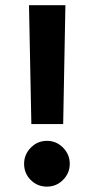

<svg xmlns="http://www.w3.org/2000/svg" viewBox="-20 -713 358 733"><path d="M72 -87.7Q72 -123.4 97.7 -149.4Q123.4 -175.3 159.2 -175.3Q195 -175.3 220.7 -149.4Q246.3 -123.4 246.3 -87.7Q246.3 -51.9 220.7 -26.2Q195 -0.5 159.2 -0.5Q122.9 -0.5 97.5 -25.7Q72 -50.9 72 -87.7ZM90.7 -693.2H229.7L221.2 -239.3H99.7Z"/></svg>

Font: Vazir FD
Style: Bold
Weight: 700
Foundry: DejaVu fonts team - Redesigned by Saber Rastikerdar
Version: Version 21.10;October 20, 2019;FontCreator 12.0.0.2547 64-bi